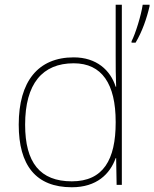

<svg xmlns="http://www.w3.org/2000/svg" viewBox="-20 -780 651 810"><path d="M283 10C388 10 444 -46 468 -113H470L472 0H494V-760H468V-543C468 -501 468 -459 470 -414H468C446 -484 387 -538 291 -538C141 -538 59 -437 59 -254C59 -83 131 10 283 10ZM611 -754V-760H582C576 -717 551 -636 535 -606V-600H552C580 -647 599 -702 611 -754ZM283 -15C149 -15 86 -94 86 -254C86 -427 159 -513 291 -513C410 -513 468 -426 468 -266V-263C468 -107 416 -15 283 -15Z"/></svg>

Font: Noto Sans Thai Looped Thin
Style: Regular
Weight: 100
Designer: Sasikarn Vongin, Ben Mitchell
Foundry: The Fontpad Ltd
Version: Version 1.001